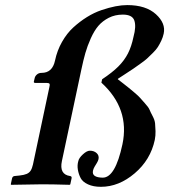

<svg xmlns="http://www.w3.org/2000/svg" viewBox="-20 -718 659 748"><path d="M194.3 -481.9Q202.6 -521.5 221.7 -554.9Q240.7 -588.4 265.6 -611.1Q290.5 -633.8 318.6 -651.4Q346.7 -668.9 375.7 -678.7Q404.8 -688.5 429.7 -693.4Q454.6 -698.2 475.6 -698.2Q548.3 -698.2 587.4 -662.6Q626.5 -627 617.7 -586.9Q614.7 -572.8 608.2 -559.1Q601.6 -545.4 595 -534.9Q588.4 -524.4 574.7 -511Q561 -497.6 553.2 -490.2Q545.4 -482.9 526.1 -469.2Q506.8 -455.6 499.5 -450.4Q492.2 -445.3 468.8 -430.2Q445.3 -415 439.5 -411.1L439 -409.2Q439.9 -408.7 459.5 -393.3Q479 -377.9 482.4 -375.2Q485.8 -372.6 503.7 -357.4Q521.5 -342.3 526.1 -336.4Q530.8 -330.6 544.7 -315.4Q558.6 -300.3 562.5 -290.8Q566.4 -281.2 574.7 -265.6Q583 -250 584.2 -236.8Q585.4 -223.6 585.9 -206.8Q586.4 -189.9 583 -172.9Q566.4 -95.2 504.6 -42.7Q442.9 9.8 373 9.8Q343.3 9.8 322.8 0.2Q302.2 -9.3 294.4 -23.9Q286.6 -38.6 283.4 -56.6Q280.3 -74.7 285.2 -90.8Q287.6 -102.5 303 -116.7Q318.4 -130.9 330.1 -130.9Q346.2 -130.9 356.4 -121.6Q366.7 -112.3 363.8 -98.1Q362.3 -91.3 357.7 -83.7Q353 -76.2 348.4 -68.4Q343.8 -60.5 342.3 -53.2Q336.4 -26.4 380.4 -25.9Q429.2 -25.9 457 -155.8Q486.3 -294.4 375 -396L377.9 -409.2Q417.5 -435.5 441.2 -459.2Q464.8 -482.9 478.5 -509.8Q492.2 -536.6 500 -574.2Q511.2 -614.7 503.4 -637.9Q495.6 -661.1 458.5 -661.1Q428.2 -661.1 403.8 -648.7Q379.4 -636.2 363.3 -617.4Q347.2 -598.6 333.7 -568.6Q320.3 -538.6 312.5 -511.2Q304.7 -483.9 296.9 -446.8L221.2 -90.8Q210 -38.6 252.9 -32.2Q260.7 -31.2 258.8 -22.9L253.9 0L251.5 2Q183.6 0 145 0L23.4 2L22 0L26.9 -22.9Q28.8 -31.2 36.6 -32.2L56.2 -34.2Q73.7 -36.1 84 -40.5Q94.2 -44.9 99.6 -53.5Q105 -62 108.4 -77.1L172.4 -378.9Q174.8 -387.7 172.9 -391.4Q170.9 -395 161.1 -395H117.2Q111.3 -395 111.8 -399.9L115.2 -414.1Q116.7 -421.4 123.8 -427.7Q130.9 -434.1 142.1 -434.1Q184.1 -434.1 194.3 -481.9Z"/></svg>

Font: Linux Libertine Slanted
Style: Semibold Slanted
Weight: 600
Designer: Philipp H. Poll
Foundry: Philipp H. Poll
Version: Version 5.1.1